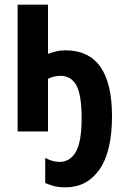

<svg xmlns="http://www.w3.org/2000/svg" viewBox="-20 -567 540 828"><path d="M463 -66Q463 -350 262 -350Q240 -350 220.5 -345Q201 -340 187 -335V-547H56V0H187V-227Q211 -240 241 -240Q287 -240 309.5 -198.5Q332 -157 332 -58Q332 45 307 88Q282 131 238 131Q219 131 203.5 126Q188 121 175 114V222Q187 228 209.5 234.5Q232 241 262 241Q355 241 409 164Q463 87 463 -66Z"/></svg>

Font: Noto Sans Mono UI Condensed
Style: Bold
Weight: 700
Width: 3
Designer: Monotype Design team
Foundry: Monotype Imaging Inc.
Version: 1.000